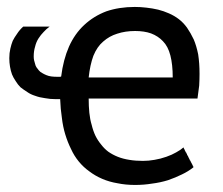

<svg xmlns="http://www.w3.org/2000/svg" viewBox="-20 -520 643 553"><path d="M508.8 -95.7Q500 -87.9 487.3 -81.1Q475.6 -74.2 459 -68.4Q442.4 -62.5 424.8 -59.6Q408.2 -56.6 391.6 -56.6Q370.1 -56.6 352.5 -59.6Q334 -62.5 319.3 -68.4Q304.7 -74.2 292 -83Q280.3 -91.8 271.5 -103.5Q261.7 -115.2 254.9 -128.9Q248 -143.6 244.1 -160.2Q239.3 -175.8 237.3 -195.3Q235.4 -213.9 235.4 -236.3Q339.8 -236.3 548.8 -236.3Q551.8 -255.9 553.7 -273.4Q554.7 -291 554.7 -307.6Q554.7 -337.9 550.8 -363.3Q545.9 -387.7 538.1 -406.2Q529.3 -424.8 518.6 -440.4Q507.8 -455.1 495.1 -464.8Q482.4 -474.6 466.8 -481.4Q451.2 -488.3 435.5 -492.2Q418.9 -496.1 401.4 -498Q384.8 -500 368.2 -500Q323.2 -500 286.1 -487.3Q250 -473.6 222.7 -448.2Q195.3 -422.9 178.7 -385.7Q162.1 -347.7 156.2 -299.8Q155.3 -298.8 152.3 -298.8Q149.4 -298.8 145.5 -298.8Q135.7 -298.8 127.9 -299.8Q120.1 -300.8 113.3 -303.7Q106.4 -306.6 101.6 -309.6Q95.7 -312.5 91.8 -317.4Q87.9 -322.3 85 -326.2Q82 -331.1 81.1 -335.9Q80.1 -340.8 78.1 -346.7Q77.1 -351.6 77.1 -357.4Q77.1 -373 81.1 -385.7Q84 -398.4 90.8 -409.2Q97.7 -419.9 105.5 -427.7Q113.3 -436.5 123 -443.4Q97.7 -443.4 46.9 -443.4Q36.1 -433.6 29.3 -422.9Q21.5 -412.1 16.6 -402.3Q12.7 -392.6 9.8 -379.9Q6.8 -367.2 6.8 -352.5Q6.8 -339.8 8.8 -328.1Q10.7 -316.4 14.6 -305.7Q18.6 -295.9 25.4 -286.1Q31.2 -276.4 39.1 -268.6Q47.9 -261.7 58.6 -254.9Q68.4 -248 81.1 -244.1Q93.8 -239.3 109.4 -237.3Q124 -234.4 141.6 -234.4Q145.5 -234.4 153.3 -234.4Q154.3 -206.1 158.2 -180.7Q161.1 -155.3 168 -132.8Q174.8 -110.4 184.6 -90.8Q193.4 -71.3 207 -54.7Q220.7 -38.1 237.3 -26.4Q253.9 -13.7 274.4 -4.9Q294.9 3.9 318.4 7.8Q341.8 12.7 369.1 12.7Q394.5 12.7 418 8.8Q441.4 5.9 463.9 -1Q486.3 -8.8 503.9 -17.6Q522.5 -26.4 537.1 -38.1Q537.1 -39.1 537.1 -40Q537.1 -40 536.1 -41Q536.1 -41 535.2 -42Q535.2 -42 535.2 -43Q535.2 -43 535.2 -43.9Q535.2 -43.9 534.2 -44.9Q534.2 -44.9 534.2 -45.9Q534.2 -45.9 533.2 -46.9Q533.2 -46.9 532.2 -48.8Q532.2 -48.8 532.2 -49.8Q532.2 -49.8 531.2 -50.8Q531.2 -50.8 531.2 -51.8Q531.2 -51.8 530.3 -51.8Q530.3 -51.8 530.3 -52.7Q530.3 -52.7 529.3 -53.7Q529.3 -53.7 529.3 -55.7Q529.3 -55.7 528.3 -56.6Q528.3 -56.6 528.3 -57.6Q528.3 -57.6 527.3 -57.6Q527.3 -58.6 526.4 -59.6Q526.4 -59.6 526.4 -60.5Q526.4 -60.5 526.4 -60.5Q526.4 -60.5 525.4 -61.5Q525.4 -61.5 525.4 -62.5Q525.4 -62.5 524.4 -63.5Q524.4 -63.5 524.4 -63.5Q524.4 -64.5 523.4 -65.4Q523.4 -65.4 523.4 -66.4Q523.4 -66.4 522.5 -67.4Q522.5 -67.4 522.5 -68.4Q522.5 -68.4 521.5 -69.3Q521.5 -69.3 521.5 -70.3Q521.5 -70.3 520.5 -71.3Q520.5 -71.3 520.5 -71.3Q520.5 -72.3 519.5 -73.2Q519.5 -73.2 519.5 -74.2Q519.5 -74.2 518.6 -74.2Q518.6 -74.2 518.6 -75.2Q518.6 -75.2 518.6 -76.2Q518.6 -76.2 517.6 -77.1Q517.6 -77.1 517.6 -78.1Q517.6 -78.1 516.6 -79.1Q516.6 -79.1 516.6 -80.1Q516.6 -80.1 515.6 -81.1Q515.6 -81.1 514.6 -82Q514.6 -82 514.6 -83Q514.6 -83 513.7 -84Q513.7 -84 513.7 -85Q513.7 -85 512.7 -85.9Q512.7 -85.9 512.7 -86.9Q512.7 -86.9 511.7 -87.9Q511.7 -87.9 511.7 -88.9Q511.7 -89.8 510.7 -90.8Q510.7 -90.8 509.8 -91.8Q509.8 -91.8 509.8 -92.8Q509.8 -92.8 508.8 -93.8Q508.8 -93.8 508.8 -95.7ZM449.2 -401.4Q463.9 -386.7 470.7 -360.4Q477.5 -334 477.5 -296.9Q396.5 -296.9 235.4 -296.9Q239.3 -333 249 -359.4Q259.8 -385.7 277.3 -400.4Q294.9 -416 317.4 -422.9Q340.8 -430.7 369.1 -430.7Q395.5 -430.7 415 -423.8Q435.5 -416 449.2 -401.4Z"/></svg>

Font: Aptus Gothic JP
Style: Medium
Weight: 400
Designer: Fuminori Ogawa / Motoya
Version: Version 1